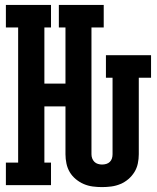

<svg xmlns="http://www.w3.org/2000/svg" viewBox="-20 -755 640 783"><path d="M396 8Q377 8 358 5.5Q339 3 321.5 -4.5Q304 -12 289 -24.5Q274 -37 264.5 -53Q255 -69 251 -88Q247 -107 247 -126V-321H161V-92H188V0H4V-92H54V-643H4V-735H188V-643H161V-414H247V-643H220V-735H403V-643H353V-126Q353 -117 356 -109Q359 -101 365 -95Q371 -89 379.5 -86.5Q388 -84 396 -84Q405 -84 413.5 -86.5Q422 -89 428 -95Q434 -101 436.5 -109Q439 -117 439 -126V-438H412V-530H596V-438H546V-126Q546 -107 542 -88Q538 -69 528 -53Q518 -37 503.5 -24.5Q489 -12 471 -4.5Q453 3 434 5.5Q415 8 396 8Z"/></svg>

Font: Iosevka Curly Slab SmBdEx
Style: Regular
Weight: 600
Width: 7
Monospace: yes
Designer: Belleve Invis
Foundry: Belleve Invis
Version: Version 11.1.0; ttfautohint (v1.8.3)